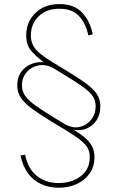

<svg xmlns="http://www.w3.org/2000/svg" viewBox="-20 -755 566 923"><path d="M262.2 147.5Q216.3 147.5 178.7 130.4Q141.1 113.3 115.2 78.9Q89.4 44.4 78.6 -7.3L100.6 -11.2Q115.2 58.1 158.2 91.6Q201.2 125 262.2 125Q324.7 125 368.2 92Q411.6 59.1 411.6 0Q411.6 -22 403.1 -40.3Q394.5 -58.6 368.4 -80.1Q342.3 -101.6 289.6 -133.3L229 -169.9Q170.4 -205.6 133.8 -232.4Q97.2 -259.3 80.1 -285.2Q63 -311 63 -343.8Q63 -384.3 82.3 -410.2Q101.6 -436 130.9 -447.5Q160.2 -459 189.5 -455.6V-456.5Q155.3 -481.9 130.6 -510Q106 -538.1 106 -585Q106 -648.9 149.7 -692.1Q193.4 -735.4 265.6 -735.4Q336.9 -735.4 375.2 -694.1Q413.6 -652.8 425.8 -589.4L404.3 -585Q393.1 -641.1 360.6 -677Q328.1 -712.9 265.6 -712.9Q202.6 -712.9 165.5 -676.3Q128.4 -639.6 128.4 -585Q128.4 -557.1 139.6 -536.1Q150.9 -515.1 175 -495.6Q199.2 -476.1 238.8 -452.1L298.3 -416Q357.4 -380.4 393.3 -354Q429.2 -327.6 445.8 -302.5Q462.4 -277.3 462.4 -244.1Q462.4 -204.1 444.1 -176.8Q425.8 -149.4 397 -137.5Q368.2 -125.5 336.4 -130.9H335.4Q370.1 -109.4 392.1 -89.6Q414.1 -69.8 424.1 -48.6Q434.1 -27.3 434.1 0Q434.1 44.9 411.4 78.1Q388.7 111.3 349.6 129.4Q310.5 147.5 262.2 147.5ZM288.6 -160.2Q327.1 -137.2 361.6 -144.5Q396 -151.9 418 -179.4Q439.9 -207 439.9 -244.1Q439.9 -272 425.3 -293.2Q410.6 -314.5 377.9 -337.9Q345.2 -361.3 290.5 -394.5L243.2 -423.3Q204.1 -447.3 167.7 -440.9Q131.3 -434.6 108.4 -408Q85.4 -381.3 85.4 -343.8Q85.4 -316.4 101.1 -294.2Q116.7 -272 150.4 -247.8Q184.1 -223.6 238.8 -190.4Z"/></svg>

Font: Inter 18pt Thin
Style: Regular
Weight: 250
Designer: Rasmus Andersson
Foundry: rsms
Version: Version 4.001;git-66647c0bb